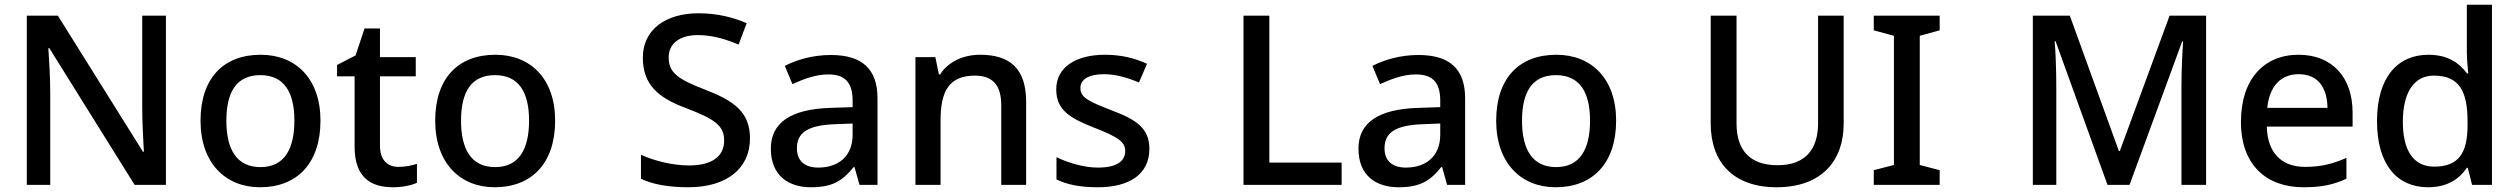

<svg xmlns="http://www.w3.org/2000/svg" viewBox="-20 -780 10615 810"><path d="M680 0V-714H580V-325C580 -263 585 -175 587 -140H583L224 -714H93V0H192V-385C192 -455 187 -530 184 -577H188L548 0Z M1332 -271C1332 -449 1227 -549 1080 -549C922 -549 826 -449 826 -271C826 -91 932 10 1077 10C1233 10 1332 -91 1332 -271ZM935 -271C935 -392 978 -463 1078 -463C1178 -463 1222 -392 1222 -271C1222 -149 1178 -75 1079 -75C979 -75 935 -149 935 -271Z M1661 -76C1615 -76 1583 -105 1583 -165V-458H1734V-539H1583V-660H1518L1480 -546L1402 -506V-458H1476V-161C1476 -27 1549 10 1638 10C1677 10 1716 2 1739 -9V-89C1720 -82 1689 -76 1661 -76Z M2322 -271C2322 -449 2217 -549 2070 -549C1912 -549 1816 -449 1816 -271C1816 -91 1922 10 2067 10C2223 10 2322 -91 2322 -271ZM1925 -271C1925 -392 1968 -463 2068 -463C2168 -463 2212 -392 2212 -271C2212 -149 2168 -75 2069 -75C1969 -75 1925 -149 1925 -271Z M3144 -196C3144 -308 3076 -355 2954 -402C2840 -446 2801 -473 2801 -538C2801 -593 2843 -632 2925 -632C2985 -632 3044 -614 3096 -592L3130 -682C3075 -706 3008 -724 2927 -724C2788 -724 2692 -655 2692 -537C2692 -424 2755 -368 2874 -324C2997 -277 3035 -250 3035 -186C3035 -122 2985 -82 2888 -82C2814 -82 2737 -103 2684 -127V-26C2733 -2 2801 10 2884 10C3047 10 3144 -70 3144 -196Z M3485 -548C3409 -548 3341 -528 3291 -502L3323 -425C3369 -446 3420 -466 3474 -466C3539 -466 3577 -438 3577 -356V-328L3486 -325C3315 -320 3232 -262 3232 -153C3232 -41 3304 10 3401 10C3491 10 3534 -16 3581 -75H3585L3606 0H3682V-365C3682 -490 3616 -548 3485 -548ZM3504 -256 3577 -259V-212C3577 -118 3514 -73 3432 -73C3379 -73 3342 -98 3342 -154C3342 -217 3382 -252 3504 -256Z M4115 -549C4046 -549 3981 -521 3946 -466H3941L3926 -539H3842V0H3948V-272C3948 -394 3983 -461 4093 -461C4169 -461 4204 -419 4204 -336V0H4309V-351C4309 -490 4241 -549 4115 -549Z M4829 -152C4829 -240 4772 -276 4671 -314C4570 -353 4538 -369 4538 -409C4538 -445 4573 -467 4638 -467C4686 -467 4738 -452 4785 -432L4819 -511C4766 -535 4709 -549 4642 -549C4519 -549 4436 -497 4436 -403C4436 -315 4495 -281 4597 -241C4700 -201 4727 -180 4727 -143C4727 -100 4692 -73 4611 -73C4552 -73 4484 -94 4437 -117V-23C4483 -1 4535 10 4611 10C4749 10 4829 -48 4829 -152Z M5226 0H5640V-94H5335V-714H5226Z M5964 -548C5888 -548 5820 -528 5770 -502L5802 -425C5848 -446 5899 -466 5953 -466C6018 -466 6056 -438 6056 -356V-328L5965 -325C5794 -320 5711 -262 5711 -153C5711 -41 5783 10 5880 10C5970 10 6013 -16 6060 -75H6064L6085 0H6161V-365C6161 -490 6095 -548 5964 -548ZM5983 -256 6056 -259V-212C6056 -118 5993 -73 5911 -73C5858 -73 5821 -98 5821 -154C5821 -217 5861 -252 5983 -256Z M6798 -271C6798 -449 6693 -549 6546 -549C6388 -549 6292 -449 6292 -271C6292 -91 6398 10 6543 10C6699 10 6798 -91 6798 -271ZM6401 -271C6401 -392 6444 -463 6544 -463C6644 -463 6688 -392 6688 -271C6688 -149 6644 -75 6545 -75C6445 -75 6401 -149 6401 -271Z M7758 -258V-714H7650V-260C7650 -153 7599 -83 7479 -83C7363 -83 7306 -146 7306 -259V-714H7197V-259C7197 -95 7293 10 7475 10C7667 10 7758 -104 7758 -258Z M8163 0V-62L8079 -84V-629L8163 -652V-714H7885V-652L7970 -629V-84L7885 -62V0Z M8871 0H8964L9186 -605H9190C9187 -562 9183 -485 9183 -416V0H9287V-714H9133L8923 -143H8919L8712 -714H8556V0H8655V-411C8655 -486 8652 -565 8648 -606H8652Z M9677 -549C9531 -549 9434 -446 9434 -266C9434 -83 9542 10 9698 10C9775 10 9825 -1 9879 -26V-114C9822 -89 9773 -76 9705 -76C9603 -76 9546 -137 9543 -246H9905V-305C9905 -455 9818 -549 9677 -549ZM9678 -467C9760 -467 9798 -409 9799 -325H9545C9554 -415 9601 -467 9678 -467Z M10223 10C10306 10 10356 -26 10387 -72H10391L10409 0H10493V-760H10387V-558C10387 -533 10391 -489 10393 -470H10388C10355 -514 10307 -549 10225 -549C10095 -549 10008 -454 10008 -269C10008 -84 10094 10 10223 10ZM10249 -77C10162 -77 10117 -145 10117 -266C10117 -387 10162 -461 10248 -461C10357 -461 10390 -392 10390 -267V-252C10390 -135 10353 -77 10249 -77Z"/></svg>

Font: Noto Sans Lao UI Med
Style: Regular
Weight: 500
Designer: Monotype Design Team
Foundry: Monotype Imaging Inc.
Version: Version 2.000